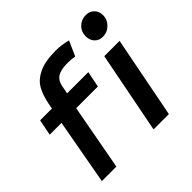

<svg xmlns="http://www.w3.org/2000/svg" viewBox="-149 -711 851 851"><g transform="rotate(-45 276.0 -285.5)"><path d="M431 -504Q431 -533 450.5 -552Q470 -571 498 -571Q522 -571 537 -555.5Q552 -540 552 -516Q552 -489 532 -469Q512 -449 484 -449Q460 -449 445.5 -464.5Q431 -480 431 -504ZM25 -384 10 -309H84L28 0H119L176 -309H312L327 -384H194L201 -420Q206 -450 226.5 -464Q247 -478 291 -478Q316 -478 335 -474L366 -544Q327 -554 294 -554Q226 -554 187 -535.5Q148 -517 130.5 -486.5Q113 -456 104 -411L99 -384ZM352 0H448L523 -384H427Z"/></g></svg>

Font: Cambay Devanagari
Style: Bold Italic
Weight: 700
Designer: Pooja Saxena
Foundry: Pooja Saxena
Version: Version 1.005;PS 001.005;hotconv 1.0.70;makeotf.lib2.5.58329